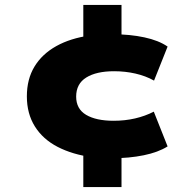

<svg xmlns="http://www.w3.org/2000/svg" viewBox="-20 -644 788 779"><path d="M318 115V-49L355 -6Q274 -17 214 -48Q154 -79 121.5 -131Q89 -183 89 -253Q89 -323 120 -374Q151 -425 208.5 -457Q266 -489 345 -500L318 -457V-624H473V-469L437 -505Q507 -505 565.5 -492.5Q624 -480 660 -455L605 -317Q571 -336 529.5 -345.5Q488 -355 443 -355Q371 -355 330 -329.5Q289 -304 289 -252Q289 -202 329.5 -178Q370 -154 441 -154Q487 -154 528 -163.5Q569 -173 604 -191L660 -50Q622 -26 563 -14Q504 -2 435 -2L473 -38V115Z"/></svg>

Font: Nunito Sans 10pt Expanded Black
Style: Regular
Weight: 900
Width: 7
Designer: Vernon Adams
Foundry: Vernon Adams
Version: Version 3.101;gftools[0.9.27]